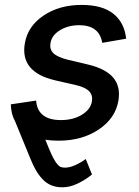

<svg xmlns="http://www.w3.org/2000/svg" viewBox="-20 -573 576 797"><path d="M503.6 -412.3 404.5 -395.2Q392 -468.4 308.9 -468.4Q262.8 -468.4 228.7 -447.4Q194.6 -426.5 189.6 -394.2Q185 -367.9 202.1 -351.7Q219.1 -335.6 262.1 -324.9L345.9 -305Q418.7 -287.6 449.9 -250.9Q481.2 -214.1 471.6 -155.5Q459.2 -82 389.9 -35.5Q320.7 11 223 11Q195 11 168.3 7.1Q183.6 45.5 193.2 66.6Q202.8 87.7 212.2 101.2Q221.6 114.7 229.6 118.8Q237.6 122.9 249.3 122.9Q269.9 122.9 293.5 112Q317.1 101.2 335.9 87L361.9 151.3Q335.9 172.6 303.1 188.6Q270.2 204.5 239 204.5Q213.1 204.5 192.5 196Q171.9 187.5 155.9 170.1Q139.9 152.7 128.4 132.5Q116.8 112.2 105.1 83.1L43 -68.5Q25.9 -98.7 24.9 -139.9L130 -155.5Q132.8 -115.4 158.7 -95Q184.7 -74.6 231.5 -74.6Q283.4 -74.2 319.8 -96.6Q356.2 -119 361.5 -152Q365.8 -177.6 350.1 -194.1Q334.5 -210.6 296.2 -219.5L208.1 -239.7Q62.5 -273.8 83.1 -393.1Q95.2 -464.5 160.9 -508.5Q226.6 -552.6 318.5 -552.6Q405.2 -552.6 451 -515.6Q496.8 -478.7 503.6 -412.3Z"/></svg>

Font: Karasuma Gothic
Style: Medium Italic
Weight: 500
Italic angle: 9.39998°
Designer: Rasmus Andersson / Ryoko Nishizuka
Foundry: Genbu
Version: Version 1.00